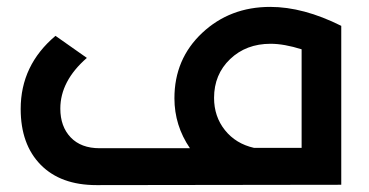

<svg xmlns="http://www.w3.org/2000/svg" viewBox="-20 -536 1070 557"><path d="M764 -516Q860 -516 970 -461V0L260 1Q156 1 98 -58Q40 -117 40 -220Q40 -347 141 -432L232 -368Q155 -301 155 -221Q155 -169 185 -137.5Q215 -106 269 -106H531Q486 -172 486 -251Q486 -365 566.5 -440.5Q647 -516 764 -516ZM601 -252Q601 -198 632.5 -158.5Q664 -119 717 -107H855V-393Q804 -409 765 -409Q694 -409 647.5 -364.5Q601 -320 601 -252Z"/></svg>

Font: Montserrat-Arabic
Style: Regular
Weight: 400
Designer: Mohamed Gaber
Foundry: Kief Type Foundry
Version: Version 5.008;PS 005.008;hotconv 1.0.88;makeotf.lib2.5.64775